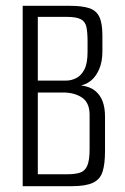

<svg xmlns="http://www.w3.org/2000/svg" viewBox="-20 -640 428 660"><path d="M58 0V-620H220Q262 -620 286.5 -612Q311 -604 321.5 -582Q332 -560 332 -518V-463Q332 -428 321 -402.5Q310 -377 293.5 -363.5Q277 -350 260 -347L261 -346Q290 -342 307.5 -327.5Q325 -313 333 -291Q341 -269 341 -239V-121Q341 -76 332.5 -49.5Q324 -23 299 -11.5Q274 0 227 0ZM110 -41H212Q238 -41 255 -46.5Q272 -52 280 -70.5Q288 -89 288 -127V-245Q288 -287 262 -304.5Q236 -322 197 -322H110ZM110 -363H208Q225 -363 242 -371.5Q259 -380 270 -401Q281 -422 281 -461V-497Q281 -529 277 -547.5Q273 -566 257.5 -574Q242 -582 209 -582H110Z"/></svg>

Font: Smooch Sans Thin
Style: Regular
Weight: 400
Version: Version 1.010